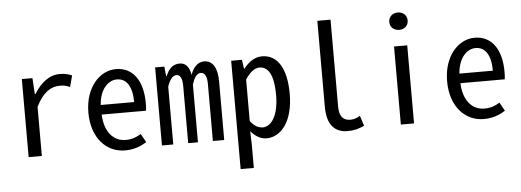

<svg xmlns="http://www.w3.org/2000/svg" viewBox="-58 -949 3616 1333"><g transform="rotate(-5 1750.0 -283.0)"><path d="M110 0H202V-342C249 -438 305 -475 367 -475C396 -475 413 -472 439 -460L460 -539C432 -550 412 -556 374 -556C300 -556 240 -505 195 -432H191L184 -544H110Z M781 12C845 12 892 -7 932 -33L899 -92C867 -72 835 -60 792 -60C703 -60 645 -134 641 -250H950C952 -263 953 -283 953 -302C953 -458 886 -556 766 -556C654 -556 550 -448 550 -271C550 -93 653 12 781 12ZM640 -317C647 -423 704 -484 767 -484C834 -484 873 -426 873 -317Z M1039 0H1118V-403C1135 -452 1155 -478 1182 -478C1210 -478 1222 -448 1222 -396V0H1290V-403C1306 -452 1323 -478 1351 -478C1378 -478 1394 -452 1394 -396V0H1473V-410C1473 -505 1439 -556 1382 -556C1336 -556 1304 -521 1287 -470C1278 -523 1254 -556 1211 -556C1161 -556 1133 -525 1114 -477H1110L1103 -544H1039Z M1569 211H1661V49L1658 -45C1694 -3 1732 14 1767 14C1868 14 1954 -87 1954 -280C1954 -455 1894 -556 1784 -556C1734 -556 1691 -526 1656 -481H1653L1644 -544H1569ZM1748 -64C1724 -64 1693 -73 1661 -116V-405C1696 -458 1729 -480 1760 -480C1830 -480 1859 -403 1859 -279C1859 -140 1809 -64 1748 -64Z M2333 13C2380 13 2409 4 2449 -14L2426 -85C2400 -69 2379 -64 2357 -64C2310 -64 2281 -92 2281 -161V-768H2189V-168C2189 -48 2239 13 2333 13Z M2704 0H2796V-544H2704ZM2750 -656C2787 -656 2814 -680 2814 -716C2814 -752 2787 -777 2750 -777C2713 -777 2686 -752 2686 -716C2686 -680 2713 -656 2750 -656Z M3281 12C3345 12 3392 -7 3432 -33L3399 -92C3367 -72 3335 -60 3292 -60C3203 -60 3145 -134 3141 -250H3450C3452 -263 3453 -283 3453 -302C3453 -458 3386 -556 3266 -556C3154 -556 3050 -448 3050 -271C3050 -93 3153 12 3281 12ZM3140 -317C3147 -423 3204 -484 3267 -484C3334 -484 3373 -426 3373 -317Z"/></g></svg>

Font: Noto Sans Mono CJK SC
Style: Regular
Weight: 400
Designer: Ryoko NISHIZUKA 西塚涼子 (kana, bopomofo & ideographs); Paul D. Hunt (Latin, Greek & Cyrillic); Sandoll Communications 산돌커뮤니
Foundry: Adobe
Version: Version 2.004;hotconv 1.0.118;makeotfexe 2.5.65603